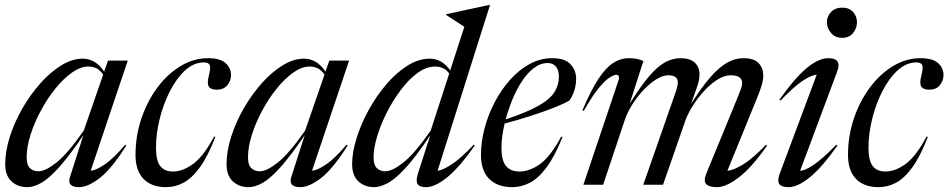

<svg xmlns="http://www.w3.org/2000/svg" viewBox="-20 -762 3912 792"><path d="M268.5 -31.5 324 -204.5Q266 -119 224.2 -72.5Q182.5 -26 151 -8Q119.5 10 92.5 10Q53 10 27.2 -14Q1.5 -38 1.5 -84.5Q1.5 -138 20.5 -197.8Q39.5 -257.5 72.2 -314.5Q105 -371.5 146.2 -418Q187.5 -464.5 232.5 -492.2Q277.5 -520 321 -520Q374.5 -520 409.5 -466.5L425.5 -512H507L354 -57.5Q376.5 -59.5 412.8 -84.2Q449 -109 496.5 -165L501 -161.5Q440 -65 391.2 -27.5Q342.5 10 306.5 10Q255 10 268.5 -31.5ZM90 -113Q90 -81.5 103.5 -68.5Q117 -55.5 138.5 -55.5Q167.5 -55.5 213.2 -91.8Q259 -128 325.5 -223L405.5 -454Q393 -473 377.8 -480.2Q362.5 -487.5 344 -487.5Q312 -487.5 277 -462.8Q242 -438 208.8 -397Q175.5 -356 148.8 -306.2Q122 -256.5 106 -206.2Q90 -156 90 -113Z M821 -504.5Q779.5 -504.5 743.8 -471.8Q708 -439 681 -386.2Q654 -333.5 638.8 -272Q623.5 -210.5 623.5 -152.5Q623.5 -99.5 641 -77Q658.5 -54.5 693.5 -54.5Q734 -54.5 777 -86Q820 -117.5 863 -198.5L868.5 -197.5Q837.5 -117.5 804.8 -72.2Q772 -27 737.5 -8.5Q703 10 665 10Q605 10 572 -24Q539 -58 539 -123Q539 -200.5 563 -272.2Q587 -344 628.8 -400.2Q670.5 -456.5 724.5 -489.2Q778.5 -522 838 -522Q888 -522 910.5 -501.8Q933 -481.5 933 -452Q933 -429 917.8 -410.5Q902.5 -392 874.5 -392Q850 -392 841.5 -404.5Q833 -417 841.5 -450Q850 -483 845 -493.8Q840 -504.5 821 -504.5Z M1181.5 -31.5 1237 -204.5Q1179 -119 1137.2 -72.5Q1095.5 -26 1064 -8Q1032.5 10 1005.5 10Q966 10 940.2 -14Q914.5 -38 914.5 -84.5Q914.5 -138 933.5 -197.8Q952.5 -257.5 985.2 -314.5Q1018 -371.5 1059.2 -418Q1100.5 -464.5 1145.5 -492.2Q1190.5 -520 1234 -520Q1287.5 -520 1322.5 -466.5L1338.5 -512H1420L1267 -57.5Q1289.5 -59.5 1325.8 -84.2Q1362 -109 1409.5 -165L1414 -161.5Q1353 -65 1304.2 -27.5Q1255.5 10 1219.5 10Q1168 10 1181.5 -31.5ZM1003 -113Q1003 -81.5 1016.5 -68.5Q1030 -55.5 1051.5 -55.5Q1080.5 -55.5 1126.2 -91.8Q1172 -128 1238.5 -223L1318.5 -454Q1306 -473 1290.8 -480.2Q1275.5 -487.5 1257 -487.5Q1225 -487.5 1190 -462.8Q1155 -438 1121.8 -397Q1088.5 -356 1061.8 -306.2Q1035 -256.5 1019 -206.2Q1003 -156 1003 -113Z M1938.5 -161.5Q1874 -70.5 1824.2 -30.2Q1774.5 10 1737.5 10Q1710.5 10 1702.5 -2.8Q1694.5 -15.5 1704 -46L1755 -204.5Q1694 -113 1651 -67Q1608 -21 1577.2 -5.5Q1546.5 10 1523.5 10Q1484 10 1458.2 -14Q1432.5 -38 1432.5 -84.5Q1432.5 -133.5 1450.8 -192Q1469 -250.5 1500.8 -308.2Q1532.5 -366 1573.5 -414Q1614.5 -462 1660.5 -491Q1706.5 -520 1753 -520Q1803 -520 1837 -471.5L1895.5 -651.5L1820 -700.5L1820.5 -703.5L2000 -742H2001.5L1785 -57.5Q1807.5 -60.5 1844.8 -85Q1882 -109.5 1934 -165ZM1521 -113Q1521 -81 1534.8 -68.2Q1548.5 -55.5 1569.5 -55.5Q1598.5 -55.5 1644.2 -91.8Q1690 -128 1756.5 -223L1833 -458.5Q1821 -475 1806.5 -481.2Q1792 -487.5 1775 -487.5Q1738.5 -487.5 1702.2 -461Q1666 -434.5 1633.5 -391.2Q1601 -348 1575.5 -297.8Q1550 -247.5 1535.5 -198.8Q1521 -150 1521 -113Z M2300.5 -197.5Q2268 -116 2234 -70.8Q2200 -25.5 2165 -7.8Q2130 10 2093.5 10Q2032 10 1998 -24Q1964 -58 1964 -123Q1964 -176.5 1978.8 -232.5Q1993.5 -288.5 2020.5 -340.2Q2047.5 -392 2084.2 -433Q2121 -474 2165 -498Q2209 -522 2258 -522Q2310 -522 2333.2 -497.2Q2356.5 -472.5 2356.5 -436.5Q2356.5 -415 2350.2 -392.2Q2344 -369.5 2329 -347.5Q2310.5 -336 2268.5 -319.2Q2226.5 -302.5 2172 -284.8Q2117.5 -267 2061.5 -252.5Q2048.5 -195.5 2048.5 -152.5Q2048.5 -99.5 2067.5 -77Q2086.5 -54.5 2123 -54.5Q2164.5 -54.5 2207.5 -85.2Q2250.5 -116 2295 -198.5ZM2239.5 -502Q2209.5 -502 2182.8 -481.8Q2156 -461.5 2133.5 -427.5Q2111 -393.5 2094 -352.2Q2077 -311 2066 -269.5Q2153.5 -298.5 2201.2 -325.8Q2249 -353 2267.2 -382.2Q2285.5 -411.5 2285.5 -446Q2285.5 -471.5 2273.5 -486.8Q2261.5 -502 2239.5 -502Z M3144.5 -161.5Q3079.5 -69.5 3027.2 -29.8Q2975 10 2937 10Q2905 10 2893 -2.8Q2881 -15.5 2893.5 -46L3017 -346Q3031 -380 3036.2 -394.8Q3041.5 -409.5 3041.5 -418.5Q3041.5 -451.5 2995 -451.5Q2966.5 -451.5 2937.2 -432.2Q2908 -413 2881.8 -383.8Q2855.5 -354.5 2836 -322.8Q2816.5 -291 2807.5 -265.5L2715 0H2633.5L2766 -379Q2776 -407.5 2776 -422.5Q2776 -451.5 2736.5 -451.5Q2714 -451.5 2687.5 -435Q2661 -418.5 2635 -391.2Q2609 -364 2588.2 -331Q2567.5 -298 2556.5 -265L2468 0H2386.5L2531.5 -431Q2534.5 -439.5 2532.8 -446.5Q2531 -453.5 2522.5 -453.5Q2512 -453.5 2493.2 -441.2Q2474.5 -429 2448.2 -396.8Q2422 -364.5 2388 -304.5L2382.5 -307Q2417 -388.5 2447.8 -435.5Q2478.5 -482.5 2509.2 -502.2Q2540 -522 2574.5 -522Q2593 -522 2606.2 -519.2Q2619.5 -516.5 2634 -510.5L2577.5 -334Q2623 -407.5 2658.5 -448.5Q2694 -489.5 2724.8 -505.8Q2755.5 -522 2787 -522Q2825.5 -522 2845.5 -504Q2865.5 -486 2865.5 -454Q2865.5 -433.5 2856.5 -407L2831 -334Q2875.5 -404.5 2912 -445.5Q2948.5 -486.5 2980.8 -504.2Q3013 -522 3045.5 -522Q3091 -522 3109.8 -501.2Q3128.5 -480.5 3128.5 -451Q3128.5 -434 3123 -413.5Q3117.5 -393 3098.5 -347L2980.5 -57.5Q3005 -59.5 3044.5 -83.2Q3084 -107 3140 -165Z M3391 -670.5Q3391 -694.5 3408 -712.5Q3425 -730.5 3454 -730.5Q3483 -730.5 3499 -712.5Q3515 -694.5 3515 -670.5Q3515 -646 3499 -626Q3483 -606 3454 -606Q3425 -606 3408 -626Q3391 -646 3391 -670.5ZM3196.5 -46 3349 -454Q3327.5 -452.5 3291.8 -429.2Q3256 -406 3199.5 -347L3195 -350.5Q3259.5 -441.5 3308.2 -481.8Q3357 -522 3397 -522Q3454.5 -522 3433 -466L3280.5 -57.5Q3299.5 -58 3334.8 -81Q3370 -104 3430 -165L3434.5 -161.5Q3370 -70.5 3320 -30.2Q3270 10 3233 10Q3203.5 10 3194.5 -2.8Q3185.5 -15.5 3196.5 -46Z M3760 -504.5Q3718.5 -504.5 3682.8 -471.8Q3647 -439 3620 -386.2Q3593 -333.5 3577.8 -272Q3562.5 -210.5 3562.5 -152.5Q3562.5 -99.5 3580 -77Q3597.5 -54.5 3632.5 -54.5Q3673 -54.5 3716 -86Q3759 -117.5 3802 -198.5L3807.5 -197.5Q3776.5 -117.5 3743.8 -72.2Q3711 -27 3676.5 -8.5Q3642 10 3604 10Q3544 10 3511 -24Q3478 -58 3478 -123Q3478 -200.5 3502 -272.2Q3526 -344 3567.8 -400.2Q3609.5 -456.5 3663.5 -489.2Q3717.5 -522 3777 -522Q3827 -522 3849.5 -501.8Q3872 -481.5 3872 -452Q3872 -429 3856.8 -410.5Q3841.5 -392 3813.5 -392Q3789 -392 3780.5 -404.5Q3772 -417 3780.5 -450Q3789 -483 3784 -493.8Q3779 -504.5 3760 -504.5Z"/></svg>

Font: Newsreader 72pt
Style: Italic
Weight: 400
Italic angle: -17°
Designer: Hugues Gentile
Foundry: Production Type
Version: Version 1.003; ttfautohint (v1.8.3)